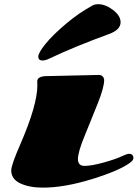

<svg xmlns="http://www.w3.org/2000/svg" viewBox="-20 -861 646 901"><path d="M376.5 -82.5Q409.7 -82.5 466.6 -98.4Q523.4 -114.3 549.3 -126.7Q575.2 -139.2 585.4 -139.2Q606 -139.2 606 -118.7Q606 -109.4 590.8 -97.7Q541 -60.5 411.6 -20.5Q282.2 19.5 180.7 19.5Q117.7 19.5 75.2 -0.5Q32.7 -20.5 32.7 -61.5Q32.7 -86.4 75.2 -183.6Q155.3 -367.7 155.3 -460.9L154.8 -479.5Q154.8 -503.9 202.1 -503.9L443.4 -509.3Q456.1 -509.3 462.4 -501.7Q468.8 -494.1 468.8 -484.9Q468.8 -451.2 438 -373.8Q407.2 -296.4 376.5 -221.7Q345.7 -147 345.7 -114.7Q345.7 -82.5 376.5 -82.5ZM415.5 -835.9Q425.8 -841.3 440.4 -841.3Q475.1 -841.3 510.5 -814.2Q545.9 -787.1 545.9 -756.8Q545.9 -720.7 491.2 -701.2Q326.7 -641.1 212.4 -586.4Q193.4 -577.1 179.7 -577.1Q159.7 -577.1 159.7 -595.2Q159.7 -613.3 193.8 -655.3Q228 -697.3 289.6 -749.3Q351.1 -801.3 415.5 -835.9Z"/></svg>

Font: Sonsie One
Style: Regular
Weight: 400
Designer: Riccardo De Franceschi
Foundry: Sorkin Type Co
Version: Version 1.003